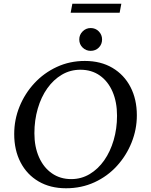

<svg xmlns="http://www.w3.org/2000/svg" viewBox="-20 -997 808 1027"><path d="M333 10Q249 10 186.5 -26.5Q124 -63 90 -128.5Q56 -194 56 -280Q56 -357 84.5 -427Q113 -497 164 -552Q215 -607 284 -639Q353 -671 434 -671Q519 -671 581.5 -634Q644 -597 678 -531.5Q712 -466 712 -380Q712 -305 684 -235Q656 -165 605.5 -109.5Q555 -54 485.5 -22Q416 10 333 10ZM361 -39Q415 -39 460 -66Q505 -93 537.5 -139.5Q570 -186 588 -247.5Q606 -309 606 -378Q606 -451 582 -506.5Q558 -562 514 -593Q470 -624 410 -624Q356 -624 311 -597.5Q266 -571 233 -524.5Q200 -478 182 -416Q164 -354 164 -284Q164 -212 188.5 -156.5Q213 -101 257.5 -70Q302 -39 361 -39ZM465 -725Q440 -725 422 -742.5Q404 -760 404 -786Q404 -811 422 -829Q440 -847 465 -847Q491 -847 508.5 -829Q526 -811 526 -786Q526 -760 508.5 -742.5Q491 -725 465 -725ZM358 -929 367 -977H629L620 -929Z"/></svg>

Font: Spectral SC Medium
Style: Italic
Weight: 500
Italic angle: -10°
Designer: Jean-Baptiste Levee
Foundry: Production Type
Version: Version 2.001